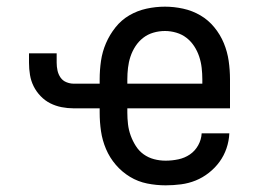

<svg xmlns="http://www.w3.org/2000/svg" viewBox="-20 -548 790 576"><path d="M477 8Q449 8 421.5 2.5Q394 -3 370 -17.5Q346 -32 327.5 -53.5Q309 -75 298 -101Q287 -127 283 -154.5Q279 -182 279 -210V-223H201Q183 -223 165 -226.5Q147 -230 131 -238Q115 -246 102 -259.5Q89 -273 81 -289Q73 -305 70 -323Q67 -341 67 -360V-388H150V-360Q150 -348 152.5 -336.5Q155 -325 161.5 -315.5Q168 -306 179 -301.5Q190 -297 201 -297H279V-310Q279 -338 283 -365.5Q287 -393 298 -418.5Q309 -444 326.5 -466Q344 -488 368 -502Q392 -516 419.5 -522Q447 -528 475 -528Q502 -528 529.5 -522Q557 -516 581 -502Q605 -488 623 -466Q641 -444 651.5 -418.5Q662 -393 666 -365.5Q670 -338 670 -310V-223H362V-210Q362 -193 364 -175.5Q366 -158 372 -141.5Q378 -125 387.5 -110Q397 -95 411 -85Q425 -75 442 -70.5Q459 -66 477 -66Q496 -66 515 -70Q534 -74 549.5 -84.5Q565 -95 574.5 -112Q584 -129 585 -148H668Q667 -125 659.5 -103Q652 -81 638.5 -62.5Q625 -44 606.5 -29.5Q588 -15 567 -6.5Q546 2 523 5Q500 8 477 8ZM362 -297H587V-310Q587 -327 585 -344.5Q583 -362 577.5 -378.5Q572 -395 562.5 -409.5Q553 -424 539.5 -434.5Q526 -445 509 -450Q492 -455 475 -455Q457 -455 440 -450Q423 -445 409.5 -434.5Q396 -424 386.5 -409.5Q377 -395 371.5 -378.5Q366 -362 364 -344.5Q362 -327 362 -310Z"/></svg>

Font: Zed Sans Extended
Style: Regular
Weight: 400
Width: 7
Designer: Belleve Invis
Foundry: Belleve Invis
Version: Version 1.0.0; ttfautohint (v1.8.4)